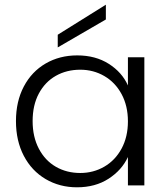

<svg xmlns="http://www.w3.org/2000/svg" viewBox="-20 -790 715 818"><path d="M309 -554Q387 -554 443.5 -518Q500 -482 525 -426V-546H595V0H525V-121Q499 -65 442.5 -28.5Q386 8 308 8Q234 8 174.5 -27Q115 -62 81.5 -126Q48 -190 48 -274Q48 -358 81.5 -421.5Q115 -485 174.5 -519.5Q234 -554 309 -554ZM322 -493Q264 -493 218 -467Q172 -441 145.5 -391.5Q119 -342 119 -274Q119 -207 145.5 -156.5Q172 -106 218 -79.5Q264 -53 322 -53Q378 -53 424.5 -80Q471 -107 498 -157Q525 -207 525 -273Q525 -339 498 -389Q471 -439 424.5 -466Q378 -493 322 -493ZM431 -707 226 -588V-642L431 -770Z"/></svg>

Font: Poppins-Tabular Light
Style: Regular
Weight: 300
Designer: Ninad Kale (Devanagari), Jonny Pinhorn (Latin)
Foundry: Indian Type Foundry
Version: Version 4.004